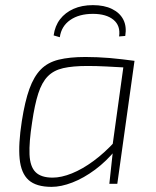

<svg xmlns="http://www.w3.org/2000/svg" viewBox="-20 -716 606 748"><path d="M313 -494Q336 -494 359.5 -493Q383 -492 407.5 -490Q432 -488 456 -485Q480 -482 504 -479L487 -452Q433 -455 394.5 -457Q356 -459 321 -459Q263 -459 226 -450.5Q189 -442 166 -418.5Q143 -395 129 -351.5Q115 -308 105 -239Q93 -162 95 -114.5Q97 -67 118.5 -45.5Q140 -24 185 -24Q219 -24 260 -40.5Q301 -57 344.5 -89Q388 -121 429 -166L433 -135Q395 -88 350.5 -55Q306 -22 262 -5Q218 12 181 12Q121 12 91.5 -14.5Q62 -41 56.5 -97.5Q51 -154 65 -244Q77 -321 94.5 -369.5Q112 -418 139 -445.5Q166 -473 208.5 -483.5Q251 -494 313 -494ZM464 -479H504L437 0H406L419 -120L415 -125ZM213 -571 189 -578Q194 -615 214 -641Q234 -667 266.5 -681.5Q299 -696 342 -696Q386 -696 416.5 -681Q447 -666 460.5 -639.5Q474 -613 468 -576L444 -574Q450 -616 422 -639Q394 -662 342 -662Q288 -662 253.5 -638Q219 -614 213 -571Z"/></svg>

Font: Exo 2 ExtraLight
Style: Italic
Weight: 250
Italic angle: -8°
Designer: Natanael Gama
Foundry: Natanael Gama
Version: Version 2.010